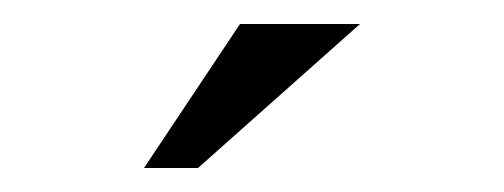

<svg xmlns="http://www.w3.org/2000/svg" viewBox="-20 -720 420 160"><path d="M280 -700H180L100 -580H145Z"/></svg>

Font: Abel
Style: Regular
Weight: 400
Designer: Matthew Desmond
Foundry: Matthew Desmond
Version: Version 1.002